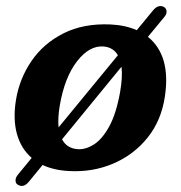

<svg xmlns="http://www.w3.org/2000/svg" viewBox="-20 -555 598 636"><path d="M40 57.5Q32 53.5 31.5 43.8Q31 34 39 24L85 -32Q50 -62 36.2 -111Q22.5 -160 33 -224.5Q44.5 -294.5 84.2 -352.8Q124 -411 190.2 -444.5Q256.5 -478 346.5 -474Q396 -471.5 433 -455L486.5 -520Q504 -541.5 523 -532Q531 -527 531.8 -517.8Q532.5 -508.5 524.5 -499L470 -433Q546 -371.5 526.5 -237.5Q515 -156.5 469 -99.2Q423 -42 354.8 -13Q286.5 16 208 11.5Q158.5 9 121 -8.5L76 46.5Q58.5 68 40 57.5ZM178 -205.5Q171 -163.5 174 -133L370.5 -372Q355.5 -398 323.5 -401Q276.5 -405 235.2 -352Q194 -299 178 -205.5ZM236 -61Q262 -58.5 290 -75.8Q318 -93 341.5 -135.5Q365 -178 378 -251Q386.5 -300.5 382.5 -334L185.5 -93.5Q201 -64 236 -61Z"/></svg>

Font: Fraunces 9pt SuperSoft SemiBold
Style: Italic
Weight: 600
Italic angle: -16°
Version: Version 1.000;[0bf87f6ff]